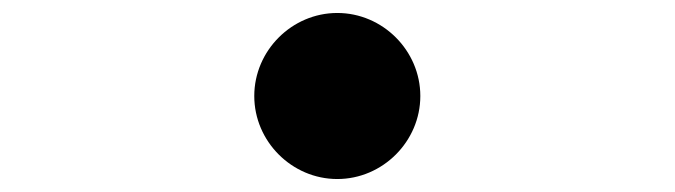

<svg xmlns="http://www.w3.org/2000/svg" viewBox="-20 -528 1040 296"><path d="M372 -380C372 -310 430 -252 500 -252C570 -252 628 -310 628 -380C628 -450 570 -508 500 -508C430 -508 372 -450 372 -380Z"/></svg>

Font: Spoqa Han Sans Neo Bold
Style: Bold
Weight: 700
Designer: [Spoqa Han Sans Neo] Dong-huui Kim  Younghwa Kang  Yujin Lee  [Noto Sans] Ryoko NISHIZUKA  (kana & ideographs); Paul D. 
Foundry: Spoqa (http://www.spoqa-han-sans.com)
Version: Version 1.100;hotconv 1.0.109;makeotfexe 2.5.65596